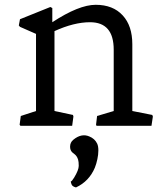

<svg xmlns="http://www.w3.org/2000/svg" viewBox="-20 -532 707 812"><path d="M360.8 -438Q293 -438 210.4 -400.4V-62.5L288.6 -45.9L290.5 -39.1L285.2 0H66.4L63 -4.4L67.9 -41.5L132.3 -62.5V-388.7L64.5 -418.5L59.6 -424.3L64.5 -450.7L192.9 -502.4L201.2 -498V-438Q313.5 -511.7 384.8 -511.7Q458 -511.7 499 -466.8Q539.6 -422.9 539.6 -344.7V-62.5L624 -45.9L626.5 -39.1L620.6 0H388.2L386.2 -4.4L390.6 -41.5L460.9 -62.5V-321.8Q460.9 -438 360.8 -438ZM276.4 88.4Q276.4 70.3 290 59.1Q324.2 30.8 357.4 44.9Q380.9 54.2 391.1 75.7Q396 86.4 396 104Q396 121.6 391.8 141.1Q387.7 160.6 381.3 176.8Q356.9 234.9 301.3 260.7Q286.6 256.8 283.2 249Q279.8 241.2 279.3 235.4Q283.7 235.4 293.5 219.2Q313 187 313 169.4Q313 151.9 310.3 143.1Q307.6 134.3 303.5 128.7Q299.3 123 294.7 119.6Q290 116.2 285.6 112.3Q276.4 103.5 276.4 88.4Z"/></svg>

Font: Trykker
Style: Regular
Weight: 400
Designer: Magnus Gaarde
Foundry: Magnus Gaarde
Version: Version 1.001